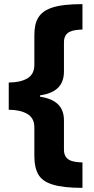

<svg xmlns="http://www.w3.org/2000/svg" viewBox="-20 -739 452 922"><path d="M376 41C329.6 39.1 287.1 33.7 287.1 -21V-161.1C287.1 -229 246.6 -263.2 171.9 -274.9V-280.8C245.6 -292 287.1 -325.2 287.1 -396V-535.2C287.1 -589.4 328.6 -595.2 376 -597.2V-719.2C313.5 -719.2 265.6 -713.9 232.4 -703.1C165.5 -681.6 145 -638.7 145 -568.8V-428.2C145 -397.5 133.8 -375.5 110.8 -362.3C87.9 -349.1 58.1 -342.8 22 -342.8V-211.9C57.6 -211.9 86.9 -205.6 110.4 -192.4C133.3 -179.2 145 -157.7 145 -127V12.2C145 47.4 151.4 76.2 163.6 98.1C188.5 142.1 251 163.1 376 163.1Z"/></svg>

Font: Noto Reveo Sans
Style: Regular
Weight: 800
Designer: Monotype Design Team
Foundry: Monotype Imaging Inc.
Version: Version 2.007